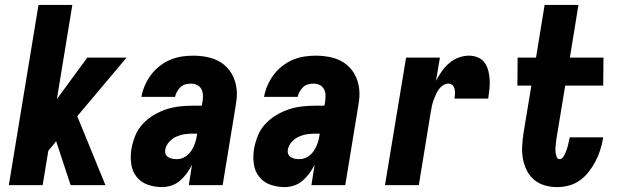

<svg xmlns="http://www.w3.org/2000/svg" viewBox="-20 -755 2540 783"><path d="M268 0 209 -179 177 -140 154 0H16L137 -735H275L212 -351L336 -520H496L295 -281L410 0Z M641 8Q610 8 582 -2Q554 -12 536.5 -34.5Q519 -57 515 -87.5Q511 -118 516 -148Q521 -175 531.5 -201.5Q542 -228 562 -249.5Q582 -271 607.5 -286Q633 -301 659 -309.5Q685 -318 712.5 -321Q740 -324 766 -324H803L806 -341Q808 -355 807.5 -368Q807 -381 801 -392Q795 -403 783.5 -408.5Q772 -414 759 -414Q748 -414 736.5 -411Q725 -408 716.5 -400Q708 -392 702 -381.5Q696 -371 694 -360H557V-361Q561 -384 571 -407Q581 -430 596 -450Q611 -470 631.5 -486Q652 -502 675 -511.5Q698 -521 721.5 -524.5Q745 -528 768 -528Q804 -528 837 -519.5Q870 -511 895 -490Q920 -469 933 -438Q946 -407 946 -372Q946 -360 944.5 -347.5Q943 -335 941 -323L888 0H750L763 -83Q754 -65 742 -48.5Q730 -32 714.5 -18.5Q699 -5 679.5 1.5Q660 8 641 8ZM702 -106Q719 -106 734.5 -115.5Q750 -125 760 -140Q770 -155 775.5 -171.5Q781 -188 783 -204L784 -210H766Q749 -210 732 -207.5Q715 -205 698.5 -197.5Q682 -190 669.5 -176Q657 -162 654 -145Q652 -135 655.5 -126.5Q659 -118 667 -113.5Q675 -109 684 -107.5Q693 -106 702 -106Z M1141 8Q1110 8 1082 -2Q1054 -12 1036.5 -34.5Q1019 -57 1015 -87.5Q1011 -118 1016 -148Q1021 -175 1031.5 -201.5Q1042 -228 1062 -249.5Q1082 -271 1107.5 -286Q1133 -301 1159 -309.5Q1185 -318 1212.5 -321Q1240 -324 1266 -324H1303L1306 -341Q1308 -355 1307.5 -368Q1307 -381 1301 -392Q1295 -403 1283.5 -408.5Q1272 -414 1259 -414Q1248 -414 1236.5 -411Q1225 -408 1216.5 -400Q1208 -392 1202 -381.5Q1196 -371 1194 -360H1057V-361Q1061 -384 1071 -407Q1081 -430 1096 -450Q1111 -470 1131.5 -486Q1152 -502 1175 -511.5Q1198 -521 1221.5 -524.5Q1245 -528 1268 -528Q1304 -528 1337 -519.5Q1370 -511 1395 -490Q1420 -469 1433 -438Q1446 -407 1446 -372Q1446 -360 1444.5 -347.5Q1443 -335 1441 -323L1388 0H1250L1263 -83Q1254 -65 1242 -48.5Q1230 -32 1214.5 -18.5Q1199 -5 1179.5 1.5Q1160 8 1141 8ZM1202 -106Q1219 -106 1234.5 -115.5Q1250 -125 1260 -140Q1270 -155 1275.5 -171.5Q1281 -188 1283 -204L1284 -210H1266Q1249 -210 1232 -207.5Q1215 -205 1198.5 -197.5Q1182 -190 1169.5 -176Q1157 -162 1154 -145Q1152 -135 1155.5 -126.5Q1159 -118 1167 -113.5Q1175 -109 1184 -107.5Q1193 -106 1202 -106Z M1550 0 1636 -520H1774L1758 -425Q1768 -445 1781.5 -464Q1795 -483 1812.5 -498Q1830 -513 1851 -520.5Q1872 -528 1893 -528Q1912 -528 1929.5 -520.5Q1947 -513 1957 -498.5Q1967 -484 1971.5 -466Q1976 -448 1977 -429.5Q1978 -411 1976 -391.5Q1974 -372 1971 -353H1833Q1835 -363 1835.5 -372.5Q1836 -382 1834 -391.5Q1832 -401 1825.5 -407.5Q1819 -414 1809 -414Q1797 -414 1786.5 -407Q1776 -400 1769 -390Q1762 -380 1757 -368.5Q1752 -357 1748 -346Q1744 -335 1741.5 -323.5Q1739 -312 1737 -300L1688 0Z M2253 8Q2226 8 2201.5 1Q2177 -6 2158 -22Q2139 -38 2128 -60.5Q2117 -83 2112.5 -108Q2108 -133 2109.5 -159.5Q2111 -186 2115 -213L2147 -406H2090L2091 -520H2166L2201 -735H2339L2304 -520H2441L2440 -406H2285L2250 -194Q2249 -186 2248 -178Q2247 -170 2246 -161.5Q2245 -153 2245 -145Q2245 -137 2246.5 -129Q2248 -121 2251 -113.5Q2254 -106 2262 -106Q2270 -106 2276 -114Q2282 -122 2285 -129.5Q2288 -137 2291 -145Q2294 -153 2296 -161Q2298 -169 2299.5 -177Q2301 -185 2303 -193V-195H2440L2439 -189Q2435 -166 2427.5 -142.5Q2420 -119 2408.5 -97Q2397 -75 2381.5 -55Q2366 -35 2345.5 -20Q2325 -5 2300.5 1.5Q2276 8 2253 8Z"/></svg>

Font: Iosevka Heavy Oblique
Style: Regular
Weight: 900
Italic angle: -9°
Monospace: yes
Designer: Belleve Invis
Foundry: Belleve Invis
Version: Version 32.5.0; ttfautohint (v1.8.4)